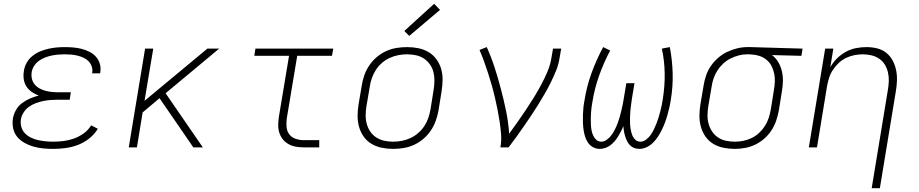

<svg xmlns="http://www.w3.org/2000/svg" viewBox="-20 -776 4840 1011"><path d="M261 8Q234 8 207.5 5.5Q181 3 156.5 -4Q132 -11 109.5 -23.5Q87 -36 71 -55Q55 -74 49.5 -99.5Q44 -125 48 -152Q52 -175 64 -196.5Q76 -218 96 -233Q116 -248 138.5 -257.5Q161 -267 184 -273Q164 -280 147 -292Q130 -304 119 -321Q108 -338 105 -359.5Q102 -381 106 -403Q109 -425 120.5 -445.5Q132 -466 150.5 -481Q169 -496 190.5 -505Q212 -514 234 -519Q256 -524 277.5 -526Q299 -528 321 -528Q344 -528 366.5 -526Q389 -524 410.5 -518.5Q432 -513 451.5 -503Q471 -493 485 -477.5Q499 -462 505.5 -440.5Q512 -419 508 -396Q508 -395 508 -393.5Q508 -392 507 -390H465Q465 -391 465 -392Q465 -393 466 -395Q468 -412 462.5 -427.5Q457 -443 446 -454Q435 -465 420 -472Q405 -479 388.5 -483Q372 -487 355 -488.5Q338 -490 321 -490Q304 -490 286.5 -488.5Q269 -487 252 -483.5Q235 -480 218 -473.5Q201 -467 185.5 -456Q170 -445 160 -429.5Q150 -414 147 -397Q144 -378 148 -361Q152 -344 163 -331Q174 -318 189 -310Q204 -302 221 -297.5Q238 -293 255.5 -291.5Q273 -290 292 -290H353L347 -251H285Q266 -251 246.5 -249.5Q227 -248 207.5 -244Q188 -240 169 -233Q150 -226 133 -214Q116 -202 104.5 -184Q93 -166 90 -147Q87 -126 92.5 -107Q98 -88 111.5 -74Q125 -60 142.5 -51.5Q160 -43 179.5 -38.5Q199 -34 219.5 -32Q240 -30 261 -30Q288 -30 315.5 -33.5Q343 -37 369.5 -46.5Q396 -56 420.5 -73.5Q445 -91 460 -116L495 -98Q478 -69 450 -47Q422 -25 390.5 -13Q359 -1 326 3.5Q293 8 261 8Z M658 0 744 -520H787L741 -245L1072 -520H1134L852 -285L1048 0H998L820 -259L731 -184L701 0Z M1580 0Q1559 0 1538.5 -3.5Q1518 -7 1500.5 -16.5Q1483 -26 1470.5 -41Q1458 -56 1451.5 -75Q1445 -94 1445 -115.5Q1445 -137 1448 -158L1502 -482H1319L1325 -520H1735L1728 -482H1545L1490 -152Q1487 -129 1489 -107Q1491 -85 1503.5 -68.5Q1516 -52 1537 -45Q1558 -38 1580 -38H1661V0Z M2050 8Q2050 8 2050 8Q2050 8 2050 8H2049Q2019 8 1990 2Q1961 -4 1936.5 -18.5Q1912 -33 1895.5 -56Q1879 -79 1871 -107Q1863 -135 1863 -165Q1863 -195 1868 -226L1885 -326Q1889 -353 1898.5 -380Q1908 -407 1924.5 -431.5Q1941 -456 1964 -475.5Q1987 -495 2013.5 -507Q2040 -519 2068 -523.5Q2096 -528 2124 -528Q2124 -528 2124 -528Q2124 -528 2124 -528Q2154 -528 2183.5 -522Q2213 -516 2237 -501.5Q2261 -487 2278 -464Q2295 -441 2303 -413Q2311 -385 2310.5 -355Q2310 -325 2305 -294L2289 -194Q2284 -167 2274.5 -140Q2265 -113 2248.5 -88.5Q2232 -64 2209 -44.5Q2186 -25 2159.5 -13Q2133 -1 2105 3.5Q2077 8 2050 8ZM2050 -30Q2073 -30 2096.5 -34.5Q2120 -39 2141.5 -49Q2163 -59 2182 -75.5Q2201 -92 2214.5 -112.5Q2228 -133 2235.5 -155.5Q2243 -178 2247 -201L2263 -301Q2267 -325 2267.5 -349Q2268 -373 2262.5 -395.5Q2257 -418 2244 -436.5Q2231 -455 2212.5 -467.5Q2194 -480 2170.5 -485Q2147 -490 2123 -490Q2100 -490 2077 -485.5Q2054 -481 2032 -471Q2010 -461 1991 -444.5Q1972 -428 1959 -407.5Q1946 -387 1938 -364.5Q1930 -342 1927 -319L1910 -219Q1906 -195 1905.5 -171Q1905 -147 1911 -124.5Q1917 -102 1929.5 -83.5Q1942 -65 1961 -52.5Q1980 -40 2003 -35Q2026 -30 2050 -30ZM2135 -587 2109 -613 2266 -756 2297 -724Z M2615 0Q2621 -35 2618.5 -68.5Q2616 -102 2611 -135Q2606 -168 2599.5 -200.5Q2593 -233 2585.5 -265Q2578 -297 2569 -328.5Q2560 -360 2550 -391Q2540 -422 2529 -452.5Q2518 -483 2505 -513L2543 -528Q2567 -475 2585 -419Q2603 -363 2618 -306Q2633 -249 2645 -190.5Q2657 -132 2661 -72Q2684 -103 2706 -134.5Q2728 -166 2749.5 -198Q2771 -230 2791 -262.5Q2811 -295 2829 -328.5Q2847 -362 2862 -397Q2877 -432 2883 -468L2892 -520H2935L2926 -468Q2921 -436 2908.5 -405Q2896 -374 2881 -343.5Q2866 -313 2849 -283.5Q2832 -254 2814 -225Q2796 -196 2777 -167.5Q2758 -139 2738.5 -111Q2719 -83 2699 -55Q2679 -27 2658 0Z M3346 8Q3332 8 3319 3Q3306 -2 3297 -11.5Q3288 -21 3282 -33Q3276 -45 3272 -58Q3268 -71 3265.5 -84.5Q3263 -98 3262 -112Q3257 -98 3250 -84.5Q3243 -71 3235 -58Q3227 -45 3217 -33Q3207 -21 3194.5 -11.5Q3182 -2 3167.5 3Q3153 8 3139 8Q3119 8 3102.5 -1Q3086 -10 3076 -25Q3066 -40 3060.5 -58Q3055 -76 3052.5 -94.5Q3050 -113 3049.5 -132Q3049 -151 3049.5 -170.5Q3050 -190 3052 -209.5Q3054 -229 3058 -249Q3069 -320 3094.5 -390.5Q3120 -461 3156 -528L3193 -510Q3159 -446 3135 -378.5Q3111 -311 3100 -243Q3097 -228 3095 -212.5Q3093 -197 3092 -181.5Q3091 -166 3091 -151Q3091 -136 3091.5 -121Q3092 -106 3094.5 -91.5Q3097 -77 3103 -63.5Q3109 -50 3119.5 -40Q3130 -30 3146 -30Q3146 -30 3146 -30Q3146 -30 3146 -30Q3162 -30 3177 -41.5Q3192 -53 3202 -67.5Q3212 -82 3219.5 -97.5Q3227 -113 3233 -129Q3239 -145 3243.5 -161.5Q3248 -178 3252 -194.5Q3256 -211 3259.5 -227.5Q3263 -244 3265 -260L3278 -338H3321L3308 -260Q3306 -244 3303.5 -227.5Q3301 -211 3299.5 -194.5Q3298 -178 3297.5 -162Q3297 -146 3297.5 -129.5Q3298 -113 3300.5 -97.5Q3303 -82 3308 -67.5Q3313 -53 3324 -41.5Q3335 -30 3352 -30Q3352 -30 3352 -30Q3352 -30 3352 -30Q3368 -30 3382.5 -41Q3397 -52 3406.5 -66Q3416 -80 3423.5 -95.5Q3431 -111 3437 -126.5Q3443 -142 3448 -158Q3453 -174 3457 -190Q3461 -206 3464.5 -222Q3468 -238 3470 -254Q3481 -322 3480 -389.5Q3479 -457 3465 -520L3507 -528Q3520 -461 3522 -390.5Q3524 -320 3512 -249Q3509 -229 3504.5 -209.5Q3500 -190 3494.5 -170.5Q3489 -151 3482 -132Q3475 -113 3466 -94.5Q3457 -76 3445.5 -58Q3434 -40 3419 -25Q3404 -10 3385 -1Q3366 8 3346 8Z M3849 8Q3819 8 3789.5 2Q3760 -4 3736 -18.5Q3712 -33 3695.5 -56Q3679 -79 3671 -107Q3663 -135 3663 -165Q3663 -195 3668 -226L3685 -326Q3689 -352 3698 -378.5Q3707 -405 3723 -428.5Q3739 -452 3761.5 -471.5Q3784 -491 3809.5 -503Q3835 -515 3862 -521.5Q3889 -528 3916 -528Q3920 -528 3923.5 -528Q3927 -528 3931 -528L4206 -520L4200 -482L4045 -486Q4065 -471 4078 -449Q4091 -427 4097 -401.5Q4103 -376 4102.5 -349Q4102 -322 4097 -294L4081 -194Q4076 -167 4067 -140.5Q4058 -114 4042.5 -90Q4027 -66 4005 -46.5Q3983 -27 3957 -14.5Q3931 -2 3903.5 3Q3876 8 3849 8ZM3849 -30Q3872 -30 3894.5 -34.5Q3917 -39 3938.5 -49.5Q3960 -60 3978 -77Q3996 -94 4008.5 -114Q4021 -134 4028 -156Q4035 -178 4039 -201L4055 -301Q4059 -323 4060 -345.5Q4061 -368 4056.5 -389Q4052 -410 4042.5 -428.5Q4033 -447 4017 -460.5Q4001 -474 3980.5 -481Q3960 -488 3938 -489L3925 -490Q3922 -490 3919 -490Q3916 -490 3913 -490Q3891 -490 3869 -484Q3847 -478 3826 -467.5Q3805 -457 3787.5 -440.5Q3770 -424 3757.5 -404.5Q3745 -385 3737.5 -363Q3730 -341 3727 -319L3710 -219Q3706 -195 3705.5 -171Q3705 -147 3711 -125Q3717 -103 3729.5 -84Q3742 -65 3760.5 -52.5Q3779 -40 3802 -35Q3825 -30 3849 -30Z M4570 215 4655 -301Q4659 -324 4660 -347.5Q4661 -371 4656 -393.5Q4651 -416 4639.5 -435Q4628 -454 4610 -466.5Q4592 -479 4569.5 -484.5Q4547 -490 4523 -490Q4501 -490 4478.5 -485.5Q4456 -481 4435 -471Q4414 -461 4396.5 -444.5Q4379 -428 4366 -408.5Q4353 -389 4346 -367Q4339 -345 4335 -323L4282 0H4239L4325 -520H4368L4352 -422Q4366 -447 4387 -468Q4408 -489 4433.5 -503Q4459 -517 4487 -522.5Q4515 -528 4542 -528Q4571 -528 4598 -521.5Q4625 -515 4646 -498.5Q4667 -482 4680 -458Q4693 -434 4698.5 -407Q4704 -380 4703 -351.5Q4702 -323 4697 -294L4613 215Z"/></svg>

Font: Iosevka SS04 XLt Ex
Style: Italic
Weight: 200
Width: 7
Italic angle: -9°
Monospace: yes
Designer: Belleve Invis
Foundry: Belleve Invis
Version: Version 19.0.0; ttfautohint (v1.8.4)